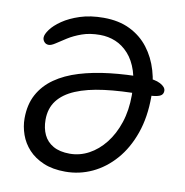

<svg xmlns="http://www.w3.org/2000/svg" viewBox="-80 -785 840 871"><g transform="rotate(10 339.5 -349.0)"><path d="M277 10Q218.6 10 176.3 -8Q134 -26 106.8 -55.5Q79.6 -85 66.6 -122Q53.6 -159 53.6 -196Q53.6 -260 78.9 -306.7Q104.2 -353.4 150.3 -385.6Q196.4 -417.8 259.5 -436.9Q322.6 -456 398.6 -464.7Q474.6 -473.4 559.4 -473.4Q605.4 -473.4 630.9 -459.9Q656.4 -446.4 656.4 -428.8Q656.4 -417 649 -409.8Q641.6 -402.6 621.4 -399.1Q601.2 -395.6 560.6 -395.6Q462.6 -395.6 386 -385.7Q309.4 -375.8 256.4 -353.5Q203.4 -331.2 175.9 -295.1Q148.4 -259 148.4 -206.6Q148.4 -168 162.5 -138Q176.6 -108 206.6 -90.9Q236.6 -73.8 282.6 -73.8Q328.8 -73.8 370.3 -96Q411.8 -118.2 444.4 -159.4Q477 -200.6 495.8 -257.6Q514.6 -314.6 514.6 -384.4Q514.6 -448.6 499.6 -494.7Q484.6 -540.8 457.8 -570.6Q431 -600.4 397.4 -614.4Q363.8 -628.4 325.6 -628.4Q278.8 -628.4 243 -615.7Q207.2 -603 180.1 -585.9Q153 -568.8 134.1 -556.1Q115.2 -543.4 103.4 -543.4Q90.6 -543.4 82.8 -552.3Q75 -561.2 75 -572.4Q75 -587 91.5 -609.7Q108 -632.4 140.5 -654.7Q173 -677 220.2 -692.4Q267.4 -707.8 328.6 -707.8Q398.6 -707.8 450.2 -682.4Q501.8 -657 535.6 -612.9Q569.4 -568.8 586.1 -511.8Q602.8 -454.8 602.8 -392.4Q602.8 -298 576.5 -223.4Q550.2 -148.8 504.6 -96.7Q459 -44.6 400.6 -17.3Q342.2 10 277 10Z"/></g></svg>

Font: Shantell Sans Light
Style: Regular
Weight: 300
Designer: Stephen Nixon, Anya Danilova, Shantell Martin
Foundry: Arrow Type
Version: Version 1.011;[c5ecc13dd]